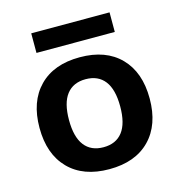

<svg xmlns="http://www.w3.org/2000/svg" viewBox="-102 -761 808 862"><g transform="rotate(-15 302.0 -330.0)"><path d="M558 -250Q558 -128 490.5 -59Q423 10 302 10Q181 10 113.5 -59Q46 -128 46 -250Q46 -372 113.5 -441Q181 -510 302 -510Q423 -510 490.5 -441Q558 -372 558 -250ZM183 -250Q183 -171 213.5 -131.5Q244 -92 302 -92Q360 -92 390.5 -131.5Q421 -171 421 -250Q421 -329 390.5 -368.5Q360 -408 302 -408Q244 -408 213.5 -368.5Q183 -329 183 -250ZM484 -579H120V-670H484Z"/></g></svg>

Font: Work Sans SemiBold
Style: Regular
Weight: 600
Designer: Wei Huang
Foundry: Wei Huang
Version: Version 1.500